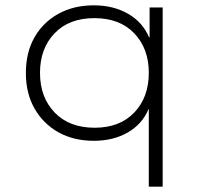

<svg xmlns="http://www.w3.org/2000/svg" viewBox="-20 -520 743 720"><path d="M538 180V-111H537Q514 -55 459.5 -23.5Q405 8 332 8Q256 8 199 -24Q142 -56 109.5 -113Q77 -170 77 -246Q77 -323 109 -379.5Q141 -436 198.5 -468Q256 -500 332 -500Q405 -500 460 -468.5Q515 -437 539 -380H541V-492H590V180ZM335 -41Q429 -41 483.5 -98Q538 -155 538 -247Q538 -338 483.5 -395Q429 -452 334 -452Q239 -452 184.5 -395Q130 -338 130 -247Q130 -155 185 -98Q240 -41 335 -41Z"/></svg>

Font: Nunito Sans 7pt SemiExpanded ExtraLight
Style: Regular
Weight: 250
Width: 6
Designer: Vernon Adams
Foundry: Vernon Adams
Version: Version 3.101;gftools[0.9.27]